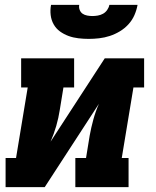

<svg xmlns="http://www.w3.org/2000/svg" viewBox="-20 -770 640 790"><path d="M3 0V-120H46L94 -410H67V-530H285V-410H241L226 -318Q221 -285 211.5 -252Q202 -219 188 -187L411 -530H573V-410H529L481 -120H509V0H290V-120H334L349 -212Q355 -245 364 -278Q373 -311 387 -343L164 0ZM345 -610Q324 -610 302.5 -612.5Q281 -615 262 -622Q243 -629 227 -640.5Q211 -652 201 -669.5Q191 -687 188.5 -708Q186 -729 190 -750H306Q304 -739 308 -729Q312 -719 320 -713.5Q328 -708 339 -706Q350 -704 360 -704Q371 -704 382.5 -706Q394 -708 404 -713.5Q414 -719 421 -729Q428 -739 430 -750H546Q542 -728 533 -707.5Q524 -687 508.5 -670Q493 -653 473 -641Q453 -629 431.5 -622Q410 -615 388 -612.5Q366 -610 345 -610Z"/></svg>

Font: Iosevka Slab HvExObl
Style: Regular
Weight: 900
Width: 7
Italic angle: -9°
Monospace: yes
Designer: Belleve Invis
Foundry: Belleve Invis
Version: Version 11.1.1; ttfautohint (v1.8.3)